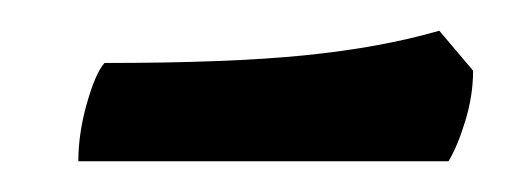

<svg xmlns="http://www.w3.org/2000/svg" viewBox="-20 -375 336 125"><path d="M31 -270Q31 -288 36.5 -307.5Q42 -327 48 -334Q129 -334 178.5 -339Q228 -344 266 -355L288 -329Q288 -313 283 -296.5Q278 -280 272 -270Z"/></svg>

Font: Texturina 72pt 72pt ExtraBold
Style: Italic
Weight: 800
Italic angle: -11°
Designer: Guillermo Torres Carreño
Foundry: Omnibus-Type
Version: Version 1.002; ttfautohint (v1.8.3)